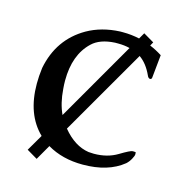

<svg xmlns="http://www.w3.org/2000/svg" viewBox="-84 -556 619 665"><g transform="rotate(15 226.0 -223.5)"><path d="M101.6 -46.9Q38.6 -107.9 38.6 -217.8Q38.6 -244.6 42.5 -274.9Q63.5 -382.8 154.3 -435.1Q205.1 -463.9 271 -466.8H281.2Q311.5 -466.8 340.3 -460.4L353 -482.4L391.1 -460Q387.2 -453.6 383.8 -446.8Q406.2 -437.5 427.7 -423.8L419.4 -341.3Q418.5 -335 413.6 -335Q413.1 -335 412.6 -335Q406.7 -335.4 402.8 -344.7Q385.3 -383.3 357.9 -402.3L179.7 -94.2Q221.7 -43 272.9 -35.2Q282.7 -34.2 292 -34.2Q340.3 -34.2 376.2 -55.9Q412.1 -77.6 420.2 -77.6Q428.2 -77.6 430.7 -77.1Q431.6 -74.7 431.6 -69.3Q431.6 -64 425 -52Q418.5 -40 409.2 -31.7Q355 12.2 264.2 12.2Q191.4 12.2 136.7 -20L105.5 34.2L67.4 11.7ZM152.8 -135.7 316.9 -419.9Q297.9 -424.8 275.4 -424.8H263.7Q210 -421.9 182.6 -395.5Q130.4 -346.2 130.4 -253.4Q130.4 -239.3 131.8 -223.6Q135.3 -173.3 152.8 -135.7Z"/></g></svg>

Font: Caudex
Style: Regular
Weight: 400
Version: Version 1.04